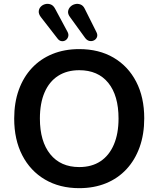

<svg xmlns="http://www.w3.org/2000/svg" viewBox="-20 -971 825 1001"><path d="M393 10Q291 10 214.5 -35Q138 -80 96 -161.5Q54 -243 54 -353Q54 -436 78 -502.5Q102 -569 146.5 -616.5Q191 -664 253.5 -689.5Q316 -715 393 -715Q496 -715 572 -670.5Q648 -626 690 -545Q732 -464 732 -354Q732 -271 708 -204Q684 -137 639.5 -89Q595 -41 532.5 -15.5Q470 10 393 10ZM393 -100Q458 -100 503.5 -130Q549 -160 573.5 -217Q598 -274 598 -353Q598 -473 544.5 -539Q491 -605 393 -605Q329 -605 283 -575.5Q237 -546 212.5 -489.5Q188 -433 188 -353Q188 -234 242 -167Q296 -100 393 -100ZM424 -773 345 -882Q333 -898 335 -912Q337 -926 347 -936Q357 -946 371.5 -949.5Q386 -953 400 -947.5Q414 -942 422 -925L483 -803Q490 -789 485.5 -777.5Q481 -766 470 -760.5Q459 -755 446.5 -757.5Q434 -760 424 -773ZM280 -770 193 -882Q181 -898 182 -912Q183 -926 192.5 -936Q202 -946 216 -949.5Q230 -953 244 -948Q258 -943 267 -926L332 -805Q339 -792 335.5 -780Q332 -768 322.5 -761.5Q313 -755 301 -756.5Q289 -758 280 -770Z"/></svg>

Font: Nunito
Style: Bold
Weight: 700
Designer: Vernon Adams
Foundry: Vernon Adams
Version: Version 3.602